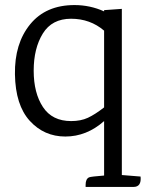

<svg xmlns="http://www.w3.org/2000/svg" viewBox="-20 -524 575 758"><path d="M507 214H318V206Q318 182 332 176Q340 173 391 169V-46Q322 15 238 15Q154 15 97.5 -47Q41 -109 39 -230.5Q37 -352 99 -428Q161 -504 274 -504Q336 -504 391 -479V-484L461 -489V167L535 173Q539 214 507 214ZM391 -403Q336 -450 260.5 -450Q185 -450 149 -391.5Q113 -333 113 -245Q113 -157 149.5 -101.5Q186 -46 261 -46Q299 -46 327 -59Q355 -72 391 -100Z"/></svg>

Font: Karma
Style: Regular
Weight: 400
Designer: Joana Correia
Foundry: Indian Type Foundry
Version: Version 1.202;PS 1.0;hotconv 1.0.78;makeotf.lib2.5.61930; tt